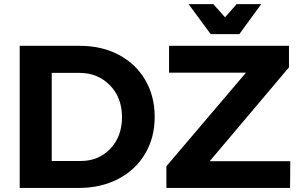

<svg xmlns="http://www.w3.org/2000/svg" viewBox="-20 -926 1481 946"><path d="M1159.2 -757.8H1018.1L909.2 -905.8H1030.8L1088.9 -840.8L1146 -905.8H1267.1ZM374 -700.2Q481.4 -700.2 565.2 -656Q648.9 -611.8 695.6 -532Q742.2 -452.1 742.2 -350.1Q742.2 -248 695.1 -168.5Q647.9 -88.9 562.7 -44.4Q477.5 0 368.2 0H77.1V-700.2ZM1013.2 -131.8H1410.2L1409.2 0H799.8V-106.9L1191.9 -567.9H813V-700.2H1403.8V-594.2ZM377.9 -132.8Q466.3 -132.8 523.7 -193.4Q581.1 -253.9 581.1 -349.1Q581.1 -444.8 521.5 -505.9Q461.9 -566.9 371.1 -566.9H234.9V-132.8Z"/></svg>

Font: Montserrat arm SemiBold
Style: Regular
Weight: 600
Designer: Julieta Ulanovsky
Foundry: Julieta Ulanovsky
Version: Version 6.000;PS 006.000;hotconv 1.0.88;makeotf.lib2.5.64775